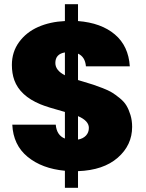

<svg xmlns="http://www.w3.org/2000/svg" viewBox="-20 -816 701 923"><path d="M292 86.9V4.9Q181.6 -5.4 112.5 -62.3Q43.5 -119.1 39.1 -216.8H248Q252.4 -165.5 292 -149.9V-277.8Q206.1 -301.3 173.8 -314.9Q76.2 -355.5 48.8 -430.7Q37.1 -463.4 37.1 -503.9Q37.1 -566.4 71.8 -613.8Q106.4 -661.1 163.3 -686.3Q220.2 -711.4 292 -714.8V-795.9H355V-714.8Q466.3 -706.1 532 -650.6Q597.7 -595.2 604 -497.1H393.1Q389.2 -543 355 -558.1V-431.2Q363.8 -428.7 381.3 -423.3Q412.1 -414.1 428.2 -408.9Q444.3 -403.8 473.1 -392.6Q502 -381.3 518.3 -371.3Q534.7 -361.3 555.7 -344.2Q576.7 -327.1 587.9 -308.3Q599.1 -289.6 607.2 -263.2Q615.2 -236.8 615.2 -206.1Q615.2 -118.2 546.1 -57.9Q477.1 2.4 355 6.8V86.9ZM407.2 -201.2Q407.2 -235.4 355 -257.8V-145Q379.4 -149.4 393.3 -164.3Q407.2 -179.2 407.2 -201.2ZM246.1 -513.2Q246.1 -477.5 292 -454.1V-564Q246.1 -556.2 246.1 -513.2Z"/></svg>

Font: Poppins ExtraBold
Style: Regular
Weight: 800
Designer: Ninad Kale (Devanagari), Jonny Pinhorn (Latin)
Foundry: Indian Type Foundry
Version: Version 3.200;PS 1.000;hotconv 16.6.54;makeotf.lib2.5.65590